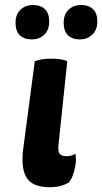

<svg xmlns="http://www.w3.org/2000/svg" viewBox="-20 -740 415 779"><path d="M115.2 -719.7Q83 -719.7 62.5 -700.2Q43 -680.7 43 -647.5Q43 -614.3 60.5 -596.7Q78.1 -580.1 108.4 -580.1Q139.6 -580.1 160.2 -599.6Q179.7 -619.1 179.7 -653.3Q179.7 -685.5 162.1 -703.1Q144.5 -719.7 115.2 -719.7ZM309.6 -719.7Q277.3 -719.7 257.8 -700.2Q238.3 -680.7 238.3 -647.5Q238.3 -614.3 255.9 -596.7Q273.4 -580.1 302.7 -580.1Q335 -580.1 354.5 -599.6Q375 -619.1 375 -653.3Q375 -685.5 357.4 -703.1Q339.8 -719.7 309.6 -719.7ZM252.9 -491.2Q245.1 -496.1 228.5 -499Q211.9 -502 188.5 -502Q164.1 -502 148.4 -499Q131.8 -496.1 121.1 -491.2Q106.4 -377.9 76.2 -151.4Q74.2 -138.7 72.3 -121.1Q71.3 -102.5 71.3 -90.8Q71.3 -35.2 96.7 -7.8Q123 19.5 181.6 19.5Q207 19.5 225.6 14.6Q243.2 9.8 258.8 1Q274.4 -16.6 282.2 -51.8Q288.1 -74.2 288.1 -92.8Q288.1 -105.5 286.1 -116.2Q277.3 -111.3 268.6 -108.4Q259.8 -106.4 248 -106.4Q231.4 -106.4 222.7 -115.2Q213.9 -125 217.8 -157.2Q229.5 -268.6 252.9 -491.2Z"/></svg>

Font: cl
Style: Bold Italic
Weight: 400
Designer: Mitja Miklavcic
Version: Version 7.504; 2011; Build 1022